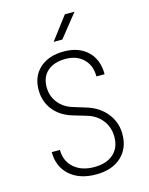

<svg xmlns="http://www.w3.org/2000/svg" viewBox="-139 -1036 877 1132"><g transform="rotate(-15 300.0 -470.0)"><path d="M305 10Q204 10 144.5 -43Q85 -96 85 -185H135Q135 -117 181.5 -76Q228 -35 305 -35Q380 -35 422.5 -72.5Q465 -110 465 -177Q465 -235 432 -278Q399 -321 342 -338L258 -363Q186 -385 145.5 -436.5Q105 -488 105 -559Q105 -642 159.5 -691Q214 -740 306 -740Q398 -740 451.5 -688.5Q505 -637 505 -548H455Q455 -615 414 -655Q373 -695 305 -695Q235 -695 195 -660Q155 -625 155 -563Q155 -509 186 -468.5Q217 -428 270 -411L354 -385Q428 -362 471.5 -307Q515 -252 515 -180Q515 -93 458.5 -41.5Q402 10 305 10ZM264 -810 370 -950H429L317 -810Z"/></g></svg>

Font: NKDuy Mono Thin
Style: Regular
Weight: 100
Monospace: yes
Designer: NKDuy
Foundry: NKDuy
Version: Version 2.251; ttfautohint (v1.8.4.7-5d5b)